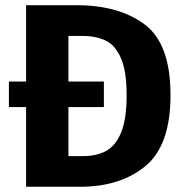

<svg xmlns="http://www.w3.org/2000/svg" viewBox="-20 -713 705 733"><path d="M376.6 -401.8V-304.2H14V-401.8H80.2ZM271 -693.2Q434.2 -693.2 532.6 -619.5Q631 -545.8 631 -349.8Q631 -157.6 535 -78.8Q439 0 286.6 0H79.6V-693.2ZM294.4 -575.8H241.2V-117H296.6Q349.8 -117 386.2 -137.4Q422.6 -157.8 443 -208.7Q463.4 -259.6 463.4 -349.8Q463.4 -440.2 442.3 -489.7Q421.2 -539.2 384.6 -557.5Q348 -575.8 294.4 -575.8Z"/></svg>

Font: Firava
Style: Regular
Weight: 400
Designer: Carrois Corporate & Edenspiekermann AG
Foundry: Greg Finn Gibson
Version: Version 5.000